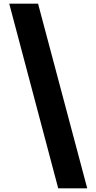

<svg xmlns="http://www.w3.org/2000/svg" viewBox="-20 -853 522 1039"><path d="M30 -833H186L452 166H295Z"/></svg>

Font: Noto Sans Gurmukhi SemiCondensed Black
Style: Regular
Weight: 900
Width: 4
Designer: Jelle Bosma - Monotype Design Team
Foundry: Monotype Imaging Inc.
Version: Version 2.004; ttfautohint (v1.8.4.7-5d5b)